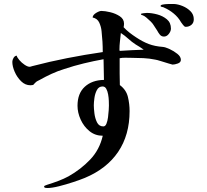

<svg xmlns="http://www.w3.org/2000/svg" viewBox="-20 -855 1040 966"><path d="M528 -324Q528 -332 527.5 -347.5Q527 -363 524 -380Q521 -397 514.5 -408.5Q508 -420 496 -420Q477 -420 467.5 -402Q458 -384 455 -361.5Q452 -339 452 -325Q452 -310 455 -285Q458 -260 468 -239.5Q478 -219 500 -219Q510 -219 515.5 -232.5Q521 -246 523.5 -265Q526 -284 527 -301Q528 -318 528 -324ZM703 -605Q693 -612 683.5 -618.5Q674 -625 663 -631Q643 -644 625.5 -660Q608 -676 588 -689Q586 -668 583.5 -647Q581 -626 581 -605L582 -599Q642 -603 703 -605ZM890 -554Q890 -541 874.5 -535.5Q859 -530 848 -530Q847 -530 828.5 -535.5Q810 -541 789.5 -547.5Q769 -554 761 -555Q732 -561 702 -562.5Q672 -564 643 -564Q628 -564 612 -564.5Q596 -565 582 -562V-544Q582 -515 582 -485.5Q582 -456 583 -427Q615 -403 623.5 -367.5Q632 -332 632 -296Q632 -176 574.5 -91Q517 -6 407 40Q385 49 349 61Q313 73 277 82Q241 91 218 91Q214 91 208 90Q202 89 202 83Q202 80 209.5 77.5Q217 75 219 74Q245 66 273 55.5Q301 45 325 32Q387 -3 434 -52.5Q481 -102 497 -172Q459 -172 430.5 -195Q402 -218 386 -253Q370 -288 370 -323Q370 -385 406.5 -418.5Q443 -452 503 -453Q503 -479 502 -505Q501 -531 501 -557Q451 -548 401.5 -536Q352 -524 304 -508Q271 -498 239.5 -483.5Q208 -469 178 -452Q174 -450 169 -447.5Q164 -445 161 -442Q153 -435 150 -430.5Q147 -426 133 -426Q107 -426 86.5 -446Q66 -466 54 -493.5Q42 -521 42 -544Q42 -553 48 -563.5Q54 -574 64 -575Q66 -566 77.5 -552.5Q89 -539 104 -529Q119 -519 129 -519Q132 -519 135 -520Q138 -521 141 -522Q229 -545 318 -562.5Q407 -580 497 -593Q497 -646 491 -698Q489 -720 479.5 -741Q470 -762 446 -767Q447 -780 463.5 -790Q480 -800 490 -800Q508 -800 535 -793.5Q562 -787 583 -773Q604 -759 604 -736Q604 -732 603.5 -727.5Q603 -723 602 -718Q616 -703 632 -690.5Q648 -678 665 -667Q698 -645 728.5 -633.5Q759 -622 799 -619Q812 -618 833.5 -608Q855 -598 872.5 -584Q890 -570 890 -554ZM840 -711Q840 -698 829.5 -684.5Q819 -671 805 -671Q792 -671 784 -681Q776 -691 771 -701Q763 -714 752 -730Q748 -737 738 -747Q728 -757 716.5 -766.5Q705 -776 698 -778Q696 -779 692.5 -780Q689 -781 689 -784Q689 -787 702 -788.5Q715 -790 719 -790Q743 -790 771 -782.5Q799 -775 819.5 -758Q840 -741 840 -711ZM955 -758Q955 -740 943 -730Q931 -720 914 -720Q908 -720 901 -729.5Q894 -739 891 -743Q877 -768 854 -787Q831 -806 805 -817Q803 -819 795.5 -820Q788 -821 788 -825Q788 -830 798.5 -832Q809 -834 820 -834.5Q831 -835 834 -835Q839 -835 844.5 -835Q850 -835 855 -835Q876 -834 899 -824.5Q922 -815 938.5 -798.5Q955 -782 955 -758Z"/></svg>

Font: Kaisei HarunoUmi Medium
Style: Regular
Weight: 500
Designer: Font-Kai, 金井和夫
Foundry: KAZUO KANAI
Version: Version 5.003